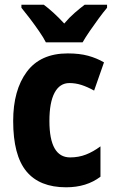

<svg xmlns="http://www.w3.org/2000/svg" viewBox="-20 -786 487 816"><path d="M261 10Q148 10 92 -58Q36 -126 36 -272Q36 -403 94 -481Q152 -559 268 -559Q318 -559 354.5 -549Q391 -539 422 -521L380 -401Q351 -417 326 -425Q301 -433 275 -433Q234 -433 212 -392Q190 -351 190 -272Q190 -117 278 -117Q314 -117 345 -129Q376 -141 407 -164V-35Q348 10 261 10ZM175 -606Q165 -626 146 -653.5Q127 -681 106.5 -708Q86 -735 71 -753V-766H166Q185 -752 207.5 -731.5Q230 -711 253 -686Q275 -712 297.5 -731.5Q320 -751 340 -766H435V-753Q419 -734 399.5 -707.5Q380 -681 361.5 -654Q343 -627 331 -606Z"/></svg>

Font: Noto Sans Tamil Condensed ExtraBold
Style: Regular
Weight: 800
Width: 3
Designer: Jelle Bosma - Monotype Design Team
Foundry: Monotype Imaging Inc.
Version: Version 2.004; ttfautohint (v1.8.4.7-5d5b)